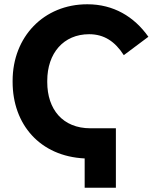

<svg xmlns="http://www.w3.org/2000/svg" viewBox="-20 -732 723 898"><path d="M376 146H522V-132H403C273 -132 201 -221 201 -348V-354C201 -483 277 -572 397 -572C467 -572 518 -538 559 -474L674 -560C607 -655 510 -712 389 -712H388C185 -712 39 -560 39 -354V-349C39 -150 167 -1 376 9Z"/></svg>

Font: Fixel Display Bold
Style: Bold
Weight: 700
Designer: AlfaBravo + MacPaw
Foundry: Kyrylo Tkachov, Marchela Mozhyna, Serhii Makarenko, Maria Weinstein, Zakhar Kryvoshyya
Version: Version 1.211